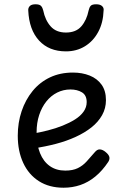

<svg xmlns="http://www.w3.org/2000/svg" viewBox="-20 -858 566 897"><path d="M277 19Q210 19 162 -11.5Q114 -42 88.5 -97Q63 -152 63 -224Q63 -285 81 -338.5Q99 -392 132.5 -433Q166 -474 213.5 -496.5Q261 -519 321 -519Q364 -519 399 -505Q434 -491 454.5 -462.5Q475 -434 475 -390Q475 -352 457 -320Q439 -288 407.5 -263Q376 -238 333.5 -218.5Q291 -199 241.5 -186Q192 -173 138 -165L135 -234Q169 -240 204.5 -249Q240 -258 272.5 -271Q305 -284 330.5 -300Q356 -316 370.5 -336.5Q385 -357 385 -381Q385 -413 363 -426.5Q341 -440 309 -440Q276 -440 247 -425.5Q218 -411 196.5 -384Q175 -357 163 -320.5Q151 -284 151 -240Q151 -182 167 -142.5Q183 -103 213 -82Q243 -61 285 -61Q320 -61 343.5 -72.5Q367 -84 385 -104Q403 -124 422 -146Q434 -161 447 -160Q460 -159 473 -148Q487 -137 490.5 -126Q494 -115 486 -102Q458 -60 425 -33Q392 -6 355 6.5Q318 19 277 19ZM288 -618Q209 -618 162.5 -668.5Q116 -719 112 -809Q111 -821 119 -829.5Q127 -838 146 -838Q165 -838 172 -830Q179 -822 182 -809Q191 -764 216.5 -735Q242 -706 288 -706Q335 -706 360 -735Q385 -764 394 -809Q397 -823 403.5 -830.5Q410 -838 429 -838Q448 -838 457 -829.5Q466 -821 464 -809Q462 -752 439 -709Q416 -666 377 -642Q338 -618 288 -618Z"/></svg>

Font: Playwrite AT
Style: Regular
Weight: 400
Designer: Veronika Burian, José Scaglione
Foundry: TypeTogether
Version: Version 1.002